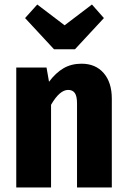

<svg xmlns="http://www.w3.org/2000/svg" viewBox="-20 -830 562 850"><path d="M475 -393V0H321V-372Q321 -405 311 -418.5Q301 -432 282 -432Q244 -432 206 -366V0H52V-531H186L197 -468Q227 -508 261.5 -528Q296 -548 341 -548Q403 -548 439 -506.5Q475 -465 475 -393ZM440 -750 312 -612H219L91 -750L145 -810L266 -718L387 -810Z"/></svg>

Font: Fira Sans Condensed
Style: Bold
Weight: 700
Width: 3
Designer: bBox Type GmbH & Carrois Corporate GbR & Edenspiekermann AG
Foundry: bBox Type GmbH & Carrois Corporate GbR & Edenspiekermann AG
Version: Version 4.301